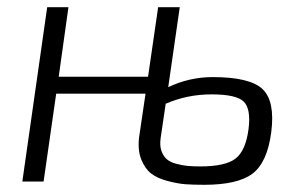

<svg xmlns="http://www.w3.org/2000/svg" viewBox="-20 -504 841 533"><path d="M479 -484 447 -262Q506 -290 570 -290Q674 -290 709 -256.5Q744 -223 733 -137Q722 -53 681 -22Q640 9 547 9Q517 9 495.5 7.5Q474 6 445.5 -1.5Q417 -9 400 -22Q383 -35 372.5 -60.5Q362 -86 366 -122L384 -244H136L101 0H42L111 -484H170L143 -291H391L419 -484ZM440 -216 426 -121Q423 -100 428 -85.5Q433 -71 442.5 -62.5Q452 -54 468.5 -49.5Q485 -45 500 -43.5Q515 -42 536 -42Q605 -42 633.5 -63.5Q662 -85 670 -146Q677 -202 656.5 -222Q636 -242 567 -242Q500 -242 440 -216Z"/></svg>

Font: Exo 2.0 Light
Style: Italic
Weight: 300
Italic angle: -8°
Designer: Natanael Gama
Version: Version 1.001;PS 001.001;hotconv 1.0.70;makeotf.lib2.5.58329